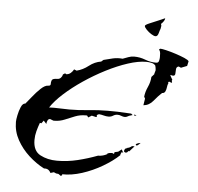

<svg xmlns="http://www.w3.org/2000/svg" viewBox="-48 -651 759 737"><g transform="rotate(5 331.5 -283.0)"><path d="M213 36 203 29 194 28 185 24 172 28Q164 11 146 13Q115 -3 87 -28.5Q59 -54 41 -86.5Q23 -119 23 -156Q23 -164 26.5 -181.5Q30 -199 36.5 -214Q43 -229 53 -229Q61 -238 75.5 -256.5Q90 -275 106 -290Q122 -305 134 -305Q144 -305 143.5 -312.5Q143 -320 146 -327Q149 -334 167 -334Q175 -334 180.5 -340Q186 -346 187 -353L195 -358L199 -355Q209 -355 216.5 -361.5Q224 -368 228 -376L238 -372Q262 -378 283 -394.5Q304 -411 329 -415L337 -422Q355 -427 373 -431Q391 -435 410 -433Q421 -437 431.5 -441Q442 -445 454 -445Q476 -445 496.5 -437Q517 -429 539 -429Q548 -429 550 -437Q552 -445 552 -451Q552 -459 551.5 -466.5Q551 -474 546 -481L551 -484Q557 -484 574 -480Q591 -476 611 -469.5Q631 -463 646 -456.5Q661 -450 663 -445L659 -427L636 -418L627 -422Q618 -420 617.5 -410.5Q617 -401 616.5 -393Q616 -385 608 -385Q607 -385 604.5 -385.5Q602 -386 599 -387L598 -385L607 -369L605 -365L607 -360L605 -357L596 -361L592 -359L593 -354Q590 -349 589 -339.5Q588 -330 584.5 -322.5Q581 -315 572 -315Q558 -302 542.5 -283Q527 -264 505 -262V-263L509 -288L505 -295Q507 -314 516 -333.5Q525 -353 526 -373L536 -384Q536 -387 538 -392.5Q540 -398 540 -400Q540 -405 539 -409.5Q538 -414 537 -418Q531 -425 521 -427Q511 -429 501 -429Q471 -429 431 -416Q391 -403 348 -381Q305 -359 265 -332Q225 -305 193.5 -276.5Q162 -248 145 -222Q165 -223 184.5 -222Q204 -221 223 -221Q260 -221 296.5 -225Q333 -229 370 -229Q415 -229 461 -226L467 -221L454 -217Q450 -215 446 -213Q442 -211 438 -211Q431 -211 424 -214Q417 -217 410 -217Q400 -217 392.5 -212Q385 -207 375 -207Q366 -207 357 -209.5Q348 -212 338 -213L330 -209L331 -203L328 -201L311 -205L298 -197L293 -204H287Q266 -204 247 -196.5Q228 -189 209 -181Q190 -173 169 -173H166L153 -178Q146 -178 143 -171Q140 -164 140 -158L129 -170L121 -159L115 -160Q109 -144 104.5 -127Q100 -110 100 -93Q100 -51 128 -36Q156 -21 193 -21Q233 -21 272 -30.5Q311 -40 348 -54Q358 -54 367 -56.5Q376 -59 383 -63V-65Q390 -69 402 -69L407 -66L410 -69V-73L424 -76L437 -86L444 -73L438 -76L433 -66L434 -64Q409 -40 371.5 -18Q334 4 293.5 17Q253 30 217 29L218 32ZM475 -219 473 -220 474 -224 482 -220ZM493 -105 489 -109V-111Q497 -116 507 -117Q501 -110 493 -105ZM451 -75 446 -79Q446 -85 449.5 -89Q453 -93 459 -91L455 -93Q468 -95 475 -102H485L467 -82V-81L463 -82L458 -76ZM528 -530Q522 -530 511.5 -536.5Q501 -543 492.5 -552Q484 -561 484 -566Q484 -570 500.5 -577Q517 -584 535 -591.5Q553 -599 559 -602V-600Q559 -596 554 -589Q549 -582 545 -579L547 -572L545 -560Q543 -556 539.5 -543Q536 -530 528 -530Z"/></g></svg>

Font: Kolker Brush
Style: Regular
Weight: 400
Designer: Robert E. Leuschke
Foundry: Robert E. Leuschke
Version: Version 1.010; ttfautohint (v1.8.3)